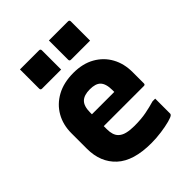

<svg xmlns="http://www.w3.org/2000/svg" viewBox="-216 -894 1032 1032"><g transform="rotate(-45 300.0 -378.0)"><path d="M302 -552Q373 -552 424 -523Q475 -494 502.5 -444Q530 -394 530 -330V-244Q530 -234 520 -234H215V-210Q215 -166 236 -145Q251 -130 275.5 -124Q300 -118 332 -118Q385 -118 423 -125.5Q461 -133 495 -143H515V-29Q515 -25 511 -21Q504 -14 476 -6.5Q448 1 409 6.5Q370 12 331 12Q196 12 130.5 -48.5Q65 -109 65 -212V-330Q65 -394 93.5 -444Q122 -494 175 -523Q228 -552 302 -552ZM302 -427Q257 -427 236 -406Q215 -385 215 -337V-324H385V-337Q385 -387 364 -408Q345 -427 302 -427ZM112 -768H257Q268 -768 268 -757V-611H123Q112 -611 112 -622ZM332 -768H477Q488 -768 488 -757V-611H343Q332 -611 332 -622Z"/></g></svg>

Font: Recursive Sn Lnr St XBd
Style: Regular
Weight: 800
Version: Version 1.079;hotconv 1.0.112;makeotfexe 2.5.65598; ttfautoh